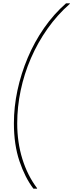

<svg xmlns="http://www.w3.org/2000/svg" viewBox="-20 -954 442 1160"><path d="M204 186H182Q131 119 97.5 19.5Q64 -80 64 -209Q64 -308 85.5 -408.5Q107 -509 147.5 -605Q188 -701 246.5 -785Q305 -869 379 -934H402V-931Q326 -864 267 -780.5Q208 -697 167 -602.5Q126 -508 105 -408Q84 -308 84 -209Q84 -94 115 6Q146 106 204 183Z"/></svg>

Font: Poppins Variable
Style: Italic
Weight: 100
Italic angle: -10°
Designer: Jonny Pinhorn
Foundry: Indian Type Foundry
Version: Version 6.000